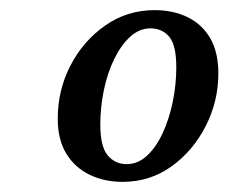

<svg xmlns="http://www.w3.org/2000/svg" viewBox="-20 -771 451 379"><path d="M222 -412Q186 -412 157 -426Q128 -440 111 -467.5Q94 -495 94 -537Q94 -593 119 -641.5Q144 -690 187.5 -720.5Q231 -751 285 -751Q322 -751 350.5 -737Q379 -723 395 -695.5Q411 -668 411 -626Q411 -571 386 -522Q361 -473 318.5 -442.5Q276 -412 222 -412ZM230 -447Q252 -447 270 -463.5Q288 -480 301 -508Q314 -536 321 -570Q328 -604 328 -638Q328 -682 314 -698.5Q300 -715 277 -715Q255 -715 237 -698.5Q219 -682 205.5 -654.5Q192 -627 185 -593Q178 -559 178 -525Q178 -482 192.5 -464.5Q207 -447 230 -447Z"/></svg>

Font: Source Serif 4 18pt SemiBold
Style: Italic
Weight: 600
Italic angle: -12°
Designer: Frank Grießhammer
Foundry: Adobe Systems Incorporated
Version: Version 4.004;hotconv 1.0.116;makeotfexe 2.5.65601